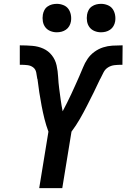

<svg xmlns="http://www.w3.org/2000/svg" viewBox="-20 -979 658 999"><path d="M184 0 232 -294Q220 -326 211.5 -360Q203 -394 196.5 -428.5Q190 -463 184.5 -498Q179 -533 175 -568L174 -569Q172 -585 168.5 -602Q165 -619 152.5 -628.5Q140 -638 123 -640Q106 -642 88 -642H83V-743H86Q117 -743 148 -740.5Q179 -738 205.5 -726Q232 -714 250 -691Q268 -668 274.5 -638.5Q281 -609 282.5 -578.5Q284 -548 288 -518Q292 -488 296 -458.5Q300 -429 306 -400Q318 -422 329 -444.5Q340 -467 351 -490Q362 -513 372 -536Q382 -559 392.5 -582Q403 -605 412 -628Q421 -651 435.5 -672.5Q450 -694 471.5 -709.5Q493 -725 516.5 -732.5Q540 -740 564.5 -741.5Q589 -743 613 -743H618L617 -642H612Q594 -642 576 -640Q558 -638 542.5 -628.5Q527 -619 518.5 -602Q510 -585 502 -569L501 -568Q485 -533 467.5 -498Q450 -463 432.5 -428.5Q415 -394 395.5 -360Q376 -326 352 -294L304 0ZM505 -811Q488 -811 472 -817.5Q456 -824 446 -837Q436 -850 433 -867.5Q430 -885 433 -903Q435 -915 441 -926.5Q447 -938 458 -945.5Q469 -953 481 -956Q493 -959 506 -959Q523 -959 539.5 -952.5Q556 -946 565.5 -933Q575 -920 578.5 -902.5Q582 -885 579 -867Q577 -855 570.5 -843.5Q564 -832 553 -824.5Q542 -817 530 -814Q518 -811 505 -811ZM275 -811Q258 -811 242 -817.5Q226 -824 216 -837Q206 -850 203 -867.5Q200 -885 203 -903Q205 -915 211 -926.5Q217 -938 228 -945.5Q239 -953 251 -956Q263 -959 276 -959Q293 -959 309.5 -952.5Q326 -946 335.5 -933Q345 -920 348.5 -902.5Q352 -885 349 -867Q347 -855 340.5 -843.5Q334 -832 323 -824.5Q312 -817 300 -814Q288 -811 275 -811Z"/></svg>

Font: Iosevka Extended
Style: Bold Italic
Weight: 700
Width: 7
Italic angle: -9°
Monospace: yes
Designer: Belleve Invis
Foundry: Belleve Invis
Version: Version 32.5.0; ttfautohint (v1.8.4)